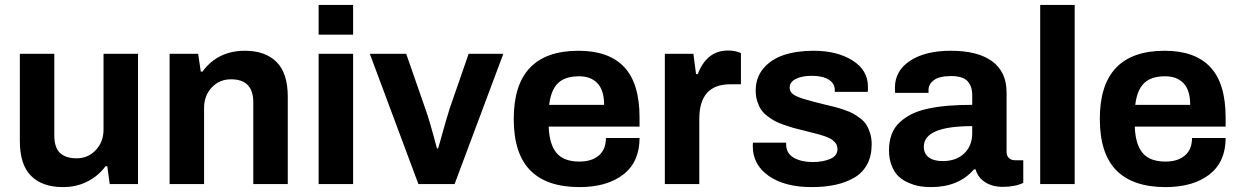

<svg xmlns="http://www.w3.org/2000/svg" viewBox="-20 -743 5005 775"><path d="M233.9 12.2Q150.9 12.2 105.5 -33Q60.1 -78.1 60.1 -173.8V-525.9H199.2V-196.8Q199.2 -147.5 222.2 -125.7Q245.1 -104 289.1 -104Q335.4 -104 366.7 -137.2Q397.9 -170.4 397.9 -220.2V-525.9H537.1V0H422.9L413.1 -71.8H405.8Q377 -32.7 332.8 -10.3Q288.6 12.2 233.9 12.2Z M664.6 0V-525.9H779.8L790.5 -454.1H797.4Q858.9 -538.1 968.8 -538.1Q1050.8 -538.1 1096.2 -492.9Q1141.6 -447.8 1141.6 -352.1V0H1002.4V-330.1Q1002.4 -422.9 912.6 -422.9Q865.7 -422.9 834.7 -389.9Q803.7 -356.9 803.7 -307.1V0Z M1266.1 -603V-723.1H1405.3V-603ZM1266.1 0V-525.9H1405.3V0Z M1668.9 0 1472.7 -525.9H1619.6L1696.8 -304.2Q1712.9 -260.7 1743.7 -144H1748.5Q1787.6 -283.7 1794.9 -304.2L1871.6 -525.9H2011.7L1814.9 0Z M2318.8 12.2Q2187 12.2 2120.4 -55.4Q2053.7 -123 2053.7 -263.2Q2053.7 -538.1 2315.4 -538.1Q2437.5 -538.1 2499.5 -472.4Q2561.5 -406.7 2561.5 -268.1V-231.9H2194.8Q2197.3 -160.6 2226.3 -125.7Q2255.4 -90.8 2318.8 -90.8Q2368.2 -90.8 2397 -115.2Q2425.8 -139.6 2425.8 -186H2561.5Q2561.5 -89.4 2495.8 -38.6Q2430.2 12.2 2318.8 12.2ZM2196.8 -319.8H2418.5Q2418.5 -378.4 2391.8 -406.7Q2365.2 -435.1 2317.4 -435.1Q2260.3 -435.1 2231.9 -407Q2203.6 -378.9 2196.8 -319.8Z M2663.6 0V-525.9H2778.8L2789.6 -443.8H2796.4Q2833 -539.1 2918.5 -539.1Q2947.8 -539.1 2970.7 -528.8V-402.8H2927.7Q2802.7 -402.8 2802.7 -263.2V0Z M3256.3 12.2Q3147.9 12.2 3083.3 -32.7Q3018.6 -77.6 3018.6 -152.8Q3018.6 -164.1 3019.5 -167H3153.3V-159.2Q3153.8 -123.5 3184.3 -106.2Q3214.8 -88.9 3260.3 -88.9Q3300.8 -88.9 3330.6 -101.3Q3360.4 -113.8 3360.4 -141.1Q3360.4 -148.9 3358.2 -155.5Q3356 -162.1 3351.1 -167.5Q3346.2 -172.9 3341.1 -177.2Q3335.9 -181.6 3326.4 -185.8Q3316.9 -189.9 3309.8 -192.9Q3302.7 -195.8 3290 -199.2Q3277.3 -202.6 3269 -204.8Q3260.7 -207 3245.6 -210.7Q3230.5 -214.4 3221.7 -216.8Q3197.3 -222.7 3182.4 -226.8Q3167.5 -231 3145 -238.8Q3122.6 -246.6 3108.4 -254.2Q3094.2 -261.7 3077.9 -274.2Q3061.5 -286.6 3052.2 -300.5Q3043 -314.5 3036.6 -334.2Q3030.3 -354 3030.3 -377Q3030.3 -430.2 3061.8 -467.3Q3093.3 -504.4 3144.8 -521.2Q3196.3 -538.1 3263.7 -538.1Q3358.9 -538.1 3421.1 -499Q3483.4 -460 3483.4 -393.1Q3483.4 -374 3482.4 -372.1H3349.6V-379.9Q3349.6 -406.2 3325 -421.6Q3300.3 -437 3257.3 -437Q3216.3 -437 3191.9 -424.3Q3167.5 -411.6 3167.5 -390.1Q3167.5 -378.4 3173.6 -370.1Q3179.7 -361.8 3193.8 -355.2Q3208 -348.6 3220.7 -344.7Q3233.4 -340.8 3256.8 -334.5Q3268.1 -331.5 3273.4 -330.1Q3285.6 -326.7 3310.3 -320.8Q3335 -314.9 3349.6 -311.3Q3364.3 -307.6 3386.5 -300Q3408.7 -292.5 3422.4 -285.2Q3436 -277.8 3452.1 -265.6Q3468.3 -253.4 3477.3 -239Q3486.3 -224.6 3492.4 -204.6Q3498.5 -184.6 3498.5 -160.2Q3498.5 -113.8 3480.2 -79.6Q3461.9 -45.4 3428.2 -25.9Q3394.5 -6.3 3352.1 2.9Q3309.6 12.2 3256.3 12.2Z M3738.3 12.2Q3714.8 12.2 3693.6 8.8Q3672.4 5.4 3648.7 -4.6Q3625 -14.6 3607.9 -30.3Q3590.8 -45.9 3579.6 -73.2Q3568.4 -100.6 3568.4 -136.2Q3568.4 -172.4 3579.1 -200.7Q3589.8 -229 3611.1 -248.8Q3632.3 -268.6 3660.6 -282.7Q3689 -296.9 3728 -304.9Q3767.1 -313 3809.6 -316.4Q3852.1 -319.8 3904.3 -319.8V-358.9Q3904.3 -395.5 3885 -415.8Q3865.7 -436 3819.3 -436Q3772.5 -436 3750.2 -419.9Q3728 -403.8 3728 -379.9V-368.2H3593.3Q3592.3 -374 3592.3 -389.2Q3592.3 -457.5 3653.6 -497.8Q3714.8 -538.1 3818.4 -538.1Q3927.2 -538.1 3985.1 -495.4Q4043 -452.6 4043 -370.1V-130.9Q4043 -113.8 4052.5 -105Q4062 -96.2 4077.1 -96.2H4110.4V-4.9Q4077.1 11.2 4028.3 11.2Q3985.4 11.2 3956.3 -7.6Q3927.2 -26.4 3918 -59.1H3911.1Q3849.6 12.2 3738.3 12.2ZM3785.2 -92.8Q3839.8 -92.8 3872.1 -123.8Q3904.3 -154.8 3904.3 -205.1V-233.9Q3709 -233.9 3709 -150.9Q3709 -122.6 3729 -107.7Q3749 -92.8 3785.2 -92.8Z M4178.7 0V-723.1H4317.9V0Z M4684.6 12.2Q4552.7 12.2 4486.1 -55.4Q4419.4 -123 4419.4 -263.2Q4419.4 -538.1 4681.2 -538.1Q4803.2 -538.1 4865.2 -472.4Q4927.2 -406.7 4927.2 -268.1V-231.9H4560.5Q4563 -160.6 4592 -125.7Q4621.1 -90.8 4684.6 -90.8Q4733.9 -90.8 4762.7 -115.2Q4791.5 -139.6 4791.5 -186H4927.2Q4927.2 -89.4 4861.6 -38.6Q4795.9 12.2 4684.6 12.2ZM4562.5 -319.8H4784.2Q4784.2 -378.4 4757.6 -406.7Q4731 -435.1 4683.1 -435.1Q4626 -435.1 4597.7 -407Q4569.3 -378.9 4562.5 -319.8Z"/></svg>

Font: Archivo
Style: Bold
Weight: 700
Designer: Hector Gatti
Foundry: Omnibus-Type
Version: Version 2.001